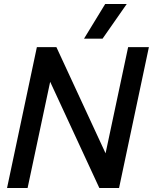

<svg xmlns="http://www.w3.org/2000/svg" viewBox="-20 -933 759 953"><path d="M502 -913H609L489 -741H397ZM163 -699H260L504 -172L616 -699H719L571 0H473L229 -527L117 0H15Z"/></svg>

Font: Prompt
Style: Italic
Weight: 400
Italic angle: -12°
Designer: Katatrad Team
Foundry: CadsonDemak
Version: Version 1.001